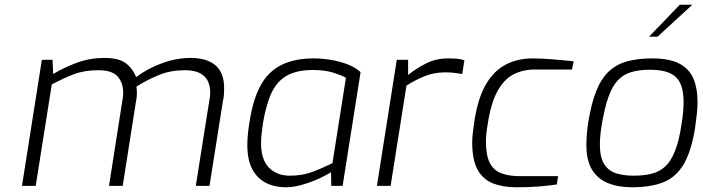

<svg xmlns="http://www.w3.org/2000/svg" viewBox="-20 -786 2975 812"><path d="M73 0 157 -533H202L205 -473Q251 -501 306 -521Q361 -541 422 -541Q482 -541 511.5 -519Q541 -497 556 -460Q605 -497 666 -519Q727 -541 787 -541Q854 -541 891 -510Q928 -479 928 -411Q928 -400 927 -385.5Q926 -371 923 -360L866 0H808L865 -359Q867 -367 868 -376Q869 -385 869 -393Q869 -489 763 -489Q703 -489 655 -470Q607 -451 557 -420Q559 -407 559 -390Q559 -373 554 -350L499 0H441L496 -351Q498 -364 499.5 -373Q501 -382 501 -394Q501 -436 477.5 -462.5Q454 -489 396 -489Q337 -489 293.5 -472.5Q250 -456 199 -429L131 0Z M1187 6Q1142 6 1105 -12.5Q1068 -31 1047 -70.5Q1026 -110 1026 -173Q1026 -198 1029 -225.5Q1032 -253 1036 -274Q1050 -365 1081.5 -423.5Q1113 -482 1168.5 -510.5Q1224 -539 1308 -539Q1341 -539 1378 -533Q1415 -527 1448.5 -514.5Q1482 -502 1505 -481L1429 0H1381L1380 -58Q1366 -48 1334 -33Q1302 -18 1263 -6Q1224 6 1187 6ZM1206 -43Q1258 -43 1301 -59Q1344 -75 1386 -96L1443 -457Q1426 -467 1390 -478.5Q1354 -490 1304 -490Q1235 -490 1193 -466Q1151 -442 1128 -392.5Q1105 -343 1092 -264Q1088 -237 1086 -217.5Q1084 -198 1084 -181Q1084 -111 1117.5 -77Q1151 -43 1206 -43Z M1574 0 1658 -533H1706V-469Q1739 -496 1781.5 -517.5Q1824 -539 1875 -539Q1895 -539 1913 -537.5Q1931 -536 1944 -531L1935 -473Q1919 -476 1901.5 -478Q1884 -480 1863 -480Q1815 -480 1774 -463Q1733 -446 1699 -424L1632 0Z M2163 6Q2108 6 2066 -10Q2024 -26 2000.5 -67Q1977 -108 1977 -185Q1977 -203 1980 -227Q1983 -251 1987 -278Q2002 -373 2035.5 -430Q2069 -487 2119 -513Q2169 -539 2234 -539Q2271 -539 2319 -535Q2367 -531 2406 -527L2399 -492H2242Q2192 -492 2152.5 -472Q2113 -452 2085 -402.5Q2057 -353 2043 -264Q2039 -241 2037 -222Q2035 -203 2035 -189Q2035 -129 2051.5 -97Q2068 -65 2100.5 -53Q2133 -41 2179 -41H2340L2335 -6Q2303 -1 2260.5 2.5Q2218 6 2163 6Z M2652 6Q2595 6 2551.5 -11.5Q2508 -29 2484 -68Q2460 -107 2460 -173Q2460 -197 2462 -220.5Q2464 -244 2468 -270Q2481 -350 2502 -402Q2523 -454 2555 -484Q2587 -514 2632 -526.5Q2677 -539 2738 -539Q2809 -539 2851 -518Q2893 -497 2911.5 -456Q2930 -415 2930 -354Q2930 -330 2927 -303.5Q2924 -277 2920 -248Q2905 -151 2873.5 -95Q2842 -39 2788.5 -16.5Q2735 6 2652 6ZM2660 -43Q2703 -43 2736.5 -51.5Q2770 -60 2794 -82.5Q2818 -105 2835 -148Q2852 -191 2862 -259Q2867 -288 2869 -311.5Q2871 -335 2871 -355Q2871 -429 2838.5 -460Q2806 -491 2729 -491Q2683 -491 2649.5 -481Q2616 -471 2592.5 -446Q2569 -421 2553 -375.5Q2537 -330 2525 -259Q2521 -235 2519 -214Q2517 -193 2517 -175Q2517 -120 2535.5 -91.5Q2554 -63 2586 -53Q2618 -43 2660 -43ZM2725 -631 2855 -766H2908L2761 -631Z"/></svg>

Font: Exo Thin Light
Style: Italic
Weight: 300
Italic angle: -9°
Version: Version 2.000